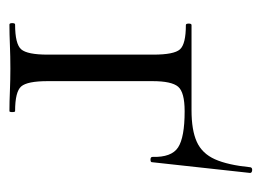

<svg xmlns="http://www.w3.org/2000/svg" viewBox="-94 -461 555 407"><g transform="rotate(90 183.5 -257.5)"><path d="M32 0Q29 0 29 -6Q29 -12 32 -12Q73.4 -12 84.6 -25Q95.8 -38 95.8 -81V-305Q95.8 -349 84.6 -361.5Q73.4 -374 33 -374Q30 -374 30 -380Q30 -386 33 -386H213.8Q256 -386 280.7 -397.2Q305.4 -408.4 317.6 -435.6Q329.8 -462.8 334.6 -511Q335.6 -515 341.1 -514.5Q346.6 -514 346.6 -510L323.8 -302Q323.8 -299 318.3 -299Q312.8 -299 312.6 -303Q313.8 -343.6 292.5 -357.5Q271.2 -371.4 215.8 -371.4Q175.6 -371.4 163.8 -357.6Q152 -343.8 152 -303V-81Q152 -38 163.2 -25Q174.4 -12 215.6 -12Q217.6 -12 217.6 -6Q217.6 0 215.6 0Q196.2 0 172.7 -1Q149.2 -2 125.4 -2Q99.8 -2 75.7 -1Q51.6 0 32 0Z"/></g></svg>

Font: Cormorant Light
Style: Regular
Weight: 300
Designer: Christian Thalmann (Catharsis Fonts)
Foundry: Catharsis Fonts
Version: Version 4.000